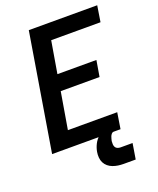

<svg xmlns="http://www.w3.org/2000/svg" viewBox="-167 -835 935 1134"><g transform="rotate(-20 300.0 -268.0)"><path d="M33 0 154 -735H584L568 -634H258L224 -433H469L452 -332H208L169 -101H479L463 0ZM486 199H411Q393 199 376 196.5Q359 194 343 188Q327 182 314.5 171.5Q302 161 294.5 146.5Q287 132 285.5 114Q284 96 287 79Q291 55 302.5 32Q314 9 333.5 -7.5Q353 -24 377 -31Q401 -38 425 -38L419 0Q412 0 406.5 6.5Q401 13 398 20Q395 27 393.5 34Q392 41 390 48Q389 58 389.5 68Q390 78 394.5 86Q399 94 408 97.5Q417 101 427 101H502Z"/></g></svg>

Font: Zed Sans Extended
Style: Bold Italic
Weight: 700
Width: 7
Italic angle: -9°
Designer: Belleve Invis
Foundry: Belleve Invis
Version: Version 1.0.0; ttfautohint (v1.8.4)